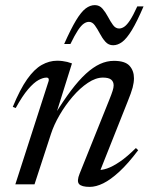

<svg xmlns="http://www.w3.org/2000/svg" viewBox="-20 -721 582 751"><path d="M41.5 -298.5 30 -303Q58.5 -372 86.2 -411.2Q114 -450.5 143.2 -467Q172.5 -483.5 203.5 -483.5Q214.5 -483.5 224.2 -482.2Q234 -481 243 -478.8Q252 -476.5 261.5 -473L197.5 -269H192Q227 -326 257.5 -366.5Q288 -407 316.2 -432.8Q344.5 -458.5 371.2 -470.8Q398 -483 425.5 -483Q469 -483 486.5 -463.8Q504 -444.5 504 -415Q504 -398.5 498.8 -378.5Q493.5 -358.5 479 -323L366.5 -40L360.5 -56.5Q376.5 -54.5 398.8 -62Q421 -69.5 449.5 -89Q478 -108.5 511.5 -142L520.5 -133.5Q481 -81 446.8 -49.5Q412.5 -18 384 -4Q355.5 10 331 10Q299 10 289.2 -1.2Q279.5 -12.5 291.5 -42L407 -329.5Q416.5 -353 420.5 -365.8Q424.5 -378.5 424.5 -387Q424.5 -401.5 414.8 -409.5Q405 -417.5 382.5 -417.5Q354.5 -417.5 323.8 -397Q293 -376.5 264.2 -343Q235.5 -309.5 213.2 -271.2Q191 -233 179.5 -197.5L115 0H40L170.5 -405Q171.5 -410 169.8 -413.8Q168 -417.5 162 -417.5Q148.5 -417.5 130.5 -407.8Q112.5 -398 90.2 -372.2Q68 -346.5 41.5 -298.5ZM541.5 -696Q516 -636.5 495.8 -603.2Q475.5 -570 458 -557Q440.5 -544 422.5 -544Q404.5 -544 392.2 -557.8Q380 -571.5 370.5 -589.8Q361 -608 351 -621.8Q341 -635.5 328 -635.5Q318 -635.5 307.8 -628.5Q297.5 -621.5 285 -602.8Q272.5 -584 255.5 -549H231Q257.5 -608.5 277.5 -641.5Q297.5 -674.5 315 -687.8Q332.5 -701 351 -701Q369 -701 381 -687Q393 -673 402.5 -655Q412 -637 422 -623.2Q432 -609.5 446 -609.5Q456 -609.5 466.2 -616.5Q476.5 -623.5 488.8 -642.2Q501 -661 517 -696Z"/></svg>

Font: Newsreader 48pt
Style: Italic
Weight: 400
Italic angle: -17°
Version: Version 1.003